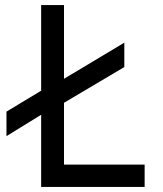

<svg xmlns="http://www.w3.org/2000/svg" viewBox="-20 -736 640 756"><path d="M142 0V-716H232V-88H549.5V0ZM5.5 -200V-296.5L160.5 -390L199 -406L469.5 -568V-472L186 -304L154 -291.5Z"/></svg>

Font: Google Sans Code
Style: Regular
Weight: 400
Monospace: yes
Designer: Google Sans Code Authors
Foundry: Google LLC
Version: Version 6.000